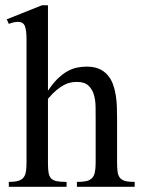

<svg xmlns="http://www.w3.org/2000/svg" viewBox="-20 -715 540 735"><path d="M274.4 0V-18.6Q295.9 -18.6 309.6 -21.5Q323.2 -24.4 331.5 -32.5Q339.8 -40.5 343 -54.9Q346.2 -69.3 346.2 -91.8V-258.8Q346.2 -280.8 345.9 -305.7Q345.7 -330.6 339.6 -351.8Q333.5 -373 318.6 -387.2Q303.7 -401.4 274.4 -401.4Q263.2 -401.4 251.2 -399.2Q239.3 -397 225.8 -390.1Q212.4 -383.3 197 -370.6Q181.6 -357.9 163.6 -336.9V-91.8Q163.6 -69.3 165.8 -54.9Q168 -40.5 175.3 -32.5Q182.6 -24.4 196.8 -21.5Q210.9 -18.6 234.9 -18.6V0H13.7V-18.6Q35.6 -18.6 49.1 -22.5Q62.5 -26.4 69.6 -34.9Q76.7 -43.5 79.1 -57.4Q81.5 -71.3 81.5 -91.8V-564Q81.5 -599.1 75.2 -615.2Q68.8 -631.3 48.8 -631.3Q42.5 -631.3 33.4 -629.6Q24.4 -627.9 13.7 -623.5L5.9 -641.1L140.6 -694.8H163.6V-367.7Q183.1 -397 202.1 -415Q221.2 -433.1 239.7 -443.1Q258.3 -453.1 276.4 -456.5Q294.4 -460 312 -460Q340.3 -460 359.9 -451.2Q379.4 -442.4 392.3 -427.2Q405.3 -412.1 412.6 -392.1Q419.9 -372.1 423.3 -349.9Q426.8 -327.6 427.5 -304.2Q428.2 -280.8 428.2 -258.8V-91.8Q428.2 -70.3 430.4 -56.2Q432.6 -42 439.7 -33.7Q446.8 -25.4 460 -22Q473.1 -18.6 495.6 -18.6V0Z"/></svg>

Font: Doulos SIL Phon
Style: Regular
Weight: 400
Designer: Walt Agee, Victor Gaultney, Peter Martin, Debbi Hosken, Becca Hirsbrunner
Foundry: SIL International
Version: Version 5.000